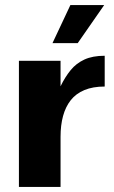

<svg xmlns="http://www.w3.org/2000/svg" viewBox="-20 -741 450 761"><path d="M55 -500H220V-399Q238 -436 260 -463Q282 -490 314.5 -505Q347 -520 395 -520V-398Q348 -398 314.5 -384Q281 -370 260.5 -344Q240 -318 230 -281.5Q220 -245 220 -199V0H55ZM259 -721H393L288 -570H188Z"/></svg>

Font: Moderustic
Style: Bold
Weight: 700
Designer: Tural Alisoy
Foundry: TAFT Foundry
Version: Version 2.120